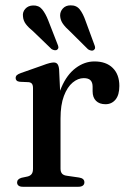

<svg xmlns="http://www.w3.org/2000/svg" viewBox="-20 -716 494 736"><path d="M194.5 -261Q194.5 -332.5 215.5 -381.2Q236.5 -430 270.2 -455.2Q304 -480.5 342 -480.5Q387 -480.5 412.2 -455.5Q437.5 -430.5 437.5 -386.5Q437.5 -352 422.8 -334.2Q408 -316.5 384.5 -316.5Q361 -316.5 348 -329.5Q335 -342.5 335 -366V-383.5Q335 -400 327 -408.2Q319 -416.5 301 -416.5Q279 -416.5 258.5 -399.5Q238 -382.5 225 -348.2Q212 -314 212 -261.5ZM206.5 -450.5 212 -334V-69.5Q212 -57 218 -50.2Q224 -43.5 238 -42L283 -35.5Q293 -34 298.2 -29.5Q303.5 -25 303.5 -17Q303.5 -9 297.5 -4.5Q291.5 0 280 0H68Q56.5 0 51 -4.5Q45.5 -9 45.5 -16.5Q45.5 -23 49.8 -27.5Q54 -32 62.5 -34.5L86 -39.5Q96 -42 101.2 -48.8Q106.5 -55.5 106.5 -69.5V-378.5Q106.5 -389.5 102.5 -394.8Q98.5 -400 90 -401L56 -402.5Q47.5 -403.5 43.8 -407.2Q40 -411 40 -416.5Q40 -423.5 44.5 -427.8Q49 -432 60 -436L141 -464.5Q160.5 -472 170.2 -474.2Q180 -476.5 186 -476.5Q195.5 -476.5 200.2 -470.5Q205 -464.5 206.5 -450.5ZM165 -637.5 200.5 -546.5Q203.5 -540 203.8 -534.8Q204 -529.5 199.5 -526Q195.5 -522.5 189.2 -523.5Q183 -524.5 177.5 -528L107 -596Q89.5 -610 79.2 -623.5Q69 -637 68 -654Q66 -670 77 -682.2Q88 -694.5 106.5 -695Q128.5 -696 141.5 -680.2Q154.5 -664.5 165 -637.5ZM308 -636 341.5 -545Q344.5 -538.5 344.5 -533.2Q344.5 -528 340 -524.5Q335.5 -521 329.2 -522.2Q323 -523.5 317.5 -527L247.5 -596.5Q231 -611 221.2 -624.8Q211.5 -638.5 210.5 -655.5Q210 -671.5 221 -683.5Q232 -695.5 250.5 -695.5Q273 -696 285.8 -679.8Q298.5 -663.5 308 -636Z"/></svg>

Font: Fraunces 10pt
Style: Regular
Weight: 400
Version: Version 1.000;[b76b70a41]